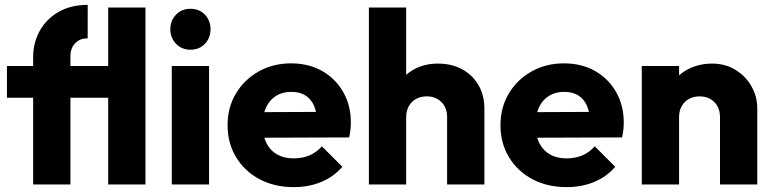

<svg xmlns="http://www.w3.org/2000/svg" viewBox="-20 -757 3172 788"><path d="M116 0V-522.5Q116 -580.5 142.5 -629.2Q169 -678 219.5 -707.5Q270 -737 340 -737L339.8 -599.5Q306.5 -599.5 287.8 -578.8Q269 -558.1 269 -527.5V0ZM8.5 -356V-486H490V-356ZM424 0V-726H577V0Z M685 0V-486H838V0ZM761.5 -553Q726 -553 702.5 -577.2Q679 -601.5 679 -637Q679 -672.5 702.5 -696.8Q726 -721 761.5 -721Q798 -721 821 -696.8Q844 -672.5 844 -637Q844 -601.5 821 -577.2Q798 -553 761.5 -553Z M1185.5 11Q1106.5 11 1045.2 -21.5Q984 -54 949 -111.8Q914 -169.5 914 -243Q914 -316 948.2 -373.2Q982.5 -430.5 1041.8 -463.8Q1101 -497 1174.5 -497Q1246.5 -497 1301.8 -465.8Q1357 -434.5 1388.5 -379.5Q1420 -324.5 1420 -254Q1420 -240.5 1418.5 -226Q1417 -211.5 1413 -193L994 -191.5V-296.5L1348 -298L1282 -253.5Q1281 -295.5 1268.8 -323.2Q1256.5 -351 1233.2 -365.5Q1210 -380 1175.5 -380Q1139.5 -380 1113 -363.5Q1086.5 -347 1072.2 -316.8Q1058 -286.5 1058 -244Q1058 -201 1073.2 -170.2Q1088.5 -139.5 1117 -123.2Q1145.5 -107 1185 -107Q1221 -107 1250 -119.2Q1279 -131.5 1301 -156.5L1385 -72.5Q1349 -31 1298 -10Q1247 11 1185.5 11Z M1815 0V-276.5Q1815 -315 1791.5 -338.2Q1768 -361.5 1731.6 -361.5Q1706.9 -361.5 1687.7 -351Q1668.5 -340.5 1657.8 -321.2Q1647 -302 1647 -276.5L1587.5 -305.5Q1587.5 -363 1611.8 -405.8Q1636 -448.5 1678.9 -472.2Q1721.9 -496 1777.7 -496Q1834.5 -496 1877.5 -472.2Q1920.5 -448.5 1944.2 -407Q1968 -365.5 1968 -311V0ZM1494 0V-726H1647V0Z M2305.5 11Q2226.5 11 2165.2 -21.5Q2104 -54 2069 -111.8Q2034 -169.5 2034 -243Q2034 -316 2068.2 -373.2Q2102.5 -430.5 2161.8 -463.8Q2221 -497 2294.5 -497Q2366.5 -497 2421.8 -465.8Q2477 -434.5 2508.5 -379.5Q2540 -324.5 2540 -254Q2540 -240.5 2538.5 -226Q2537 -211.5 2533 -193L2114 -191.5V-296.5L2468 -298L2402 -253.5Q2401 -295.5 2388.8 -323.2Q2376.5 -351 2353.2 -365.5Q2330 -380 2295.5 -380Q2259.5 -380 2233 -363.5Q2206.5 -347 2192.2 -316.8Q2178 -286.5 2178 -244Q2178 -201 2193.2 -170.2Q2208.5 -139.5 2237 -123.2Q2265.5 -107 2305 -107Q2341 -107 2370 -119.2Q2399 -131.5 2421 -156.5L2505 -72.5Q2469 -31 2418 -10Q2367 11 2305.5 11Z M2935 0V-276.5Q2935 -315 2911.5 -338.2Q2888 -361.5 2851.6 -361.5Q2826.9 -361.5 2807.7 -351Q2788.5 -340.5 2777.8 -321.2Q2767 -302 2767 -276.5L2707.5 -305.5Q2707.5 -363 2732.8 -405.8Q2758 -448.5 2802.4 -472.2Q2846.9 -496 2903.2 -496Q2956.5 -496 2998.2 -470.5Q3040 -445 3064 -403Q3088 -361 3088 -311V0ZM2614 0V-486H2767V0Z"/></svg>

Font: Outfit Thin
Style: Regular
Weight: 100
Designer: Rodrigo Fuenzalida
Foundry: fragTYPE
Version: Version 1.000